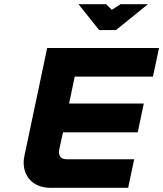

<svg xmlns="http://www.w3.org/2000/svg" viewBox="-20 -900 782 920"><path d="M206 -670 97 -153C80 -75 123 0 223 0H594L623 -137H298C271 -137 258 -155 264 -184L282 -266H640L669 -404H311L338 -533H713L742 -670ZM356 -880 455 -756H536L689 -880H558L516 -853L488 -880Z"/></svg>

Font: LT Wave Text Black Italic
Style: Regular
Weight: 900
Designer: Daniel Lyons
Version: Version 2.5 (Glyphs App)